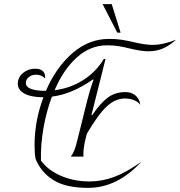

<svg xmlns="http://www.w3.org/2000/svg" viewBox="-20 -898 871 928"><path d="M244 -462Q318 -471 380.5 -510Q443 -549 482 -613H490L422 -342H426Q467 -402 502.5 -427.5Q538 -453 586 -453Q616 -453 635.5 -436Q655 -419 658 -391Q649 -405 629 -413.5Q609 -422 584 -422Q538 -422 497 -384.5Q456 -347 400 -252L395 -233Q383 -185 383 -154Q383 -144 384 -141H322Q333 -155 340 -173Q347 -191 357 -233L398 -398Q414 -463 432 -512L429 -514Q328 -443 231 -431Q204 -359 190 -278.5Q176 -198 178 -122Q211 -76 274 -48.5Q337 -21 413 -21Q473 -21 532 -43Q591 -65 663 -116Q547 10 406 10Q299 10 239 -27Q179 -64 152 -130Q147 -155 147 -196Q147 -314 190 -428H189Q131 -428 98.5 -445.5Q66 -463 66 -493Q66 -524 91 -545Q116 -566 150 -566Q175 -566 187.5 -554Q200 -542 198 -519Q180 -537 155 -537Q134 -537 119.5 -525.5Q105 -514 105 -497Q105 -478 129.5 -468.5Q154 -459 197 -459H202Q250 -571 329.5 -640.5Q409 -710 507 -710Q540 -710 567 -706Q594 -702 627 -694Q683 -681 717 -681Q742 -681 768 -686.5Q794 -692 831 -706Q800 -678 768 -664Q736 -650 697 -650Q664 -650 610 -663Q578 -671 553 -675Q528 -679 498 -679Q416 -679 351 -620Q286 -561 244 -462ZM476 -878H520L563 -740H547Z"/></svg>

Font: Srisakdi
Style: Regular
Weight: 400
Designer: Cadson Demak Co.,Ltd.
Foundry: Cadson Demak Co.,Ltd.
Version: Version 1.000